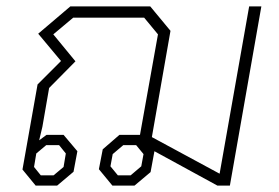

<svg xmlns="http://www.w3.org/2000/svg" viewBox="-20 -578 870 598"><path d="M794 -558 696 0H657L461 -107L449 -42L399 0H330L288 -51L300 -113L352 -158H416L472 -471L429 -523H208L146 -471L215 -387L133 -304L112 -183L102 -141L125 -158H178L221 -107L209 -43L158 0H91L50 -50L97 -315L170 -388L99 -473L199 -558H448L511 -482L453 -151L664 -37L756 -558ZM93 -100 86 -58 107 -32H147L178 -58L185 -100L164 -126H124ZM427 -98 404 -126H364L331 -98L324 -60L347 -32H387L420 -60Z"/></svg>

Font: Chakra Petch ExtraLight
Style: Italic
Weight: 275
Italic angle: -10°
Designer: Katatrad Aksorn Co.,Ltd.
Foundry: Cadson Demak Co.,Ltd.
Version: Version 1.000; ttfautohint (v1.6)